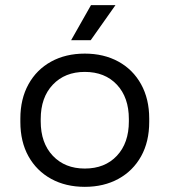

<svg xmlns="http://www.w3.org/2000/svg" viewBox="-20 -711 658 745"><path d="M309 14Q235 14 178.5 -17Q122 -48 90.5 -104.5Q59 -161 59 -238V-251Q59 -327 90.5 -384Q122 -441 178.5 -472Q235 -503 309 -503Q383 -503 439.5 -472Q496 -441 527.5 -384Q559 -327 559 -251V-238Q559 -161 527.5 -104.5Q496 -48 439.5 -17Q383 14 309 14ZM309 -57Q387 -57 433.5 -106.5Q480 -156 480 -240V-249Q480 -333 433.5 -382.5Q387 -432 309 -432Q232 -432 185 -382.5Q138 -333 138 -249V-240Q138 -156 185 -106.5Q232 -57 309 -57ZM256 -555 333 -691H428L332 -555Z"/></svg>

Font: Space Grotesk Light
Style: Regular
Weight: 400
Version: Version 2.000